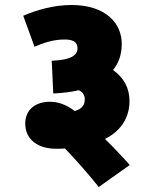

<svg xmlns="http://www.w3.org/2000/svg" viewBox="-20 -652 625 768"><path d="M73 -589 118 -465C150 -479 191 -494 237 -494C266 -494 290 -488 290 -459C290 -432 266 -412 187 -409L193 -278C231 -280 265 -284 295 -291C311 -284 319 -272 319 -254C319 -232 308 -216 279 -208C240 -237 208 -245 180 -245C119 -245 81 -211 81 -158C81 -92 134 -57 204 -57C216 -57 228 -57 240 -58C285 -11 336 47 375 96L499 8C467 -28 433 -64 400 -96C467 -130 498 -185 498 -248C498 -300 475 -342 432 -372C453 -397 467 -431 467 -477C467 -557 405 -632 266 -632C192 -632 125 -611 73 -589Z"/></svg>

Font: Noto Sans Black
Style: Italic
Weight: 900
Italic angle: -12°
Designer: Monotype Design Team
Foundry: Monotype Imaging Inc.
Version: Version 2.013